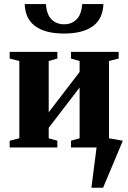

<svg xmlns="http://www.w3.org/2000/svg" viewBox="-20 -708 616 922"><path d="M475.1 193.4H418.9L443.8 0H320.8V-32.2L362.3 -43.9V-287.6L213.9 -94.2V-43.9L255.4 -32.2V0H26.4V-32.2L72.8 -43.9V-415L26.4 -426.8V-459H255.4V-426.8L213.9 -415V-168.9L362.3 -362.3V-415L320.8 -426.8V-459H549.8V-426.8L503.4 -415V-43.9L569.8 -32.2ZM287.6 -546.9Q198.2 -546.9 149.7 -582Q101.1 -617.2 98.6 -688.5H200.7Q203.6 -638.7 227.3 -615Q251 -591.3 287.6 -591.3Q324.2 -591.3 347.9 -615Q371.6 -638.7 374.5 -688.5H476.6Q474.1 -617.2 425.5 -582Q377 -546.9 287.6 -546.9Z"/></svg>

Font: Tinos
Style: Bold
Weight: 700
Designer: Steve Matteson
Foundry: Monotype Imaging Inc.
Version: Version 1.23